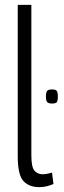

<svg xmlns="http://www.w3.org/2000/svg" viewBox="-20 -760 263 790"><path d="M109 -740V-122Q109 -72 122 -57.5Q135 -43 155 -43Q171 -43 194 -50L200 -3Q187 3 172 6.5Q157 10 142 10Q99 10 76 -15.5Q53 -41 53 -117V-740ZM194 -334Q180 -334 174.5 -339.5Q169 -345 169 -363Q169 -380 174 -386Q179 -392 194 -392Q209 -392 213.5 -386Q218 -380 218 -363Q218 -345 213.5 -339.5Q209 -334 194 -334Z"/></svg>

Font: Georama SemiCondensed Light
Style: Regular
Weight: 300
Width: 4
Designer: Jean-Baptiste Levee
Foundry: Production Type
Version: Version 1.000